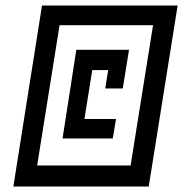

<svg xmlns="http://www.w3.org/2000/svg" viewBox="-20 -600 689 694"><path d="M371.1 -346.7H313.5L285.2 -169.9H399.4L387.7 -99.6H206.1L255.9 -419.9H446.3L423.8 -280.3H360.4ZM114.3 -2H452.1L533.2 -508.8H195.3ZM28.3 74.2 131.8 -580.1H622.1L517.6 74.2Z"/></svg>

Font: Geo
Style: Oblique
Weight: 500
Italic angle: -11°
Version: Version 001.2